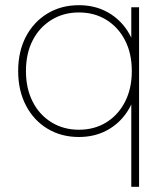

<svg xmlns="http://www.w3.org/2000/svg" viewBox="-20 -520 646 740"><path d="M284 8Q216 8 163 -24Q110 -56 80 -113.5Q50 -171 50 -246Q50 -322 80 -379Q110 -436 163 -468Q216 -500 284 -500Q342 -500 388 -476.5Q434 -453 464.5 -411Q495 -369 507 -311V-181Q495 -123 464.5 -81Q434 -39 388 -15.5Q342 8 284 8ZM516 200H486V-165L500 -246L486 -327V-492H516ZM284 -20Q344 -20 390 -48.5Q436 -77 462 -128Q488 -179 488 -246Q488 -314 462 -364.5Q436 -415 390 -443.5Q344 -472 284 -472Q225 -472 178.5 -443.5Q132 -415 106 -364.5Q80 -314 80 -246Q80 -179 106 -128Q132 -77 178.5 -48.5Q225 -20 284 -20Z"/></svg>

Font: Fustat ExtraLight
Style: Regular
Weight: 250
Designer: Mohamed Gaber, Khaled Hosny, Laura Garcia Mut
Foundry: Kief Type Foundry, Alif Type Foundry, Hard Type Foundry
Version: Version 1.007